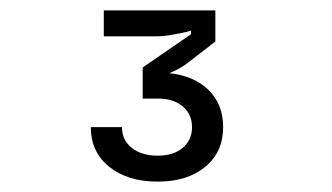

<svg xmlns="http://www.w3.org/2000/svg" viewBox="-20 -785 640 370"><path d="M284 -435Q226 -435 190.5 -463.5Q155 -492 155 -540H215Q215 -515 234 -500Q253 -485 284 -485Q314 -485 332 -500Q350 -515 350 -540Q350 -565 332 -580Q314 -595 285 -595H255V-655L348 -719V-726Q339 -723 328 -721Q318 -719 306 -717Q294 -715 280 -715H180V-765H395V-705L338 -661Q331 -656 322.5 -651.5Q314 -647 306 -644Q354 -639 382 -611.5Q410 -584 410 -540Q410 -492 375.5 -463.5Q341 -435 284 -435Z"/></svg>

Font: JetBrainsMono NF
Style: Regular
Weight: 400
Monospace: yes
Designer: Philipp Nurullin, Konstantin Bulenkov
Foundry: JetBrains
Version: Version 1.0.2; ttfautohint (v1.8.3)